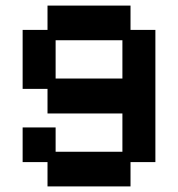

<svg xmlns="http://www.w3.org/2000/svg" viewBox="-20 -481 637 687"><path d="M150 186V99H61V-25H179V62H418V-75H150V-163H61V-374H150V-461H447V-374H536V99H447V186ZM179 -200H418V-337H179Z"/></svg>

Font: Pixelify Sans SemiBold
Style: Regular
Weight: 600
Designer: Stefie Justprince
Foundry: Typecalism Foundryline
Version: Version 1.000